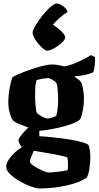

<svg xmlns="http://www.w3.org/2000/svg" viewBox="-20 -864 557 1084"><path d="M202 -125V-95Q212 -95 239.5 -92.5Q267 -90 303 -86Q339 -82 375 -76Q411 -70 439.5 -62.5Q468 -55 479 -46Q485 -33 487.5 -13.5Q490 6 490 21Q490 55 485 87Q480 119 471 137Q453 153 411.5 167.5Q370 182 315 191Q260 200 201 200Q185 200 154.5 189Q124 178 92 159.5Q60 141 37.5 119.5Q15 98 15 77Q15 59 29 37.5Q43 16 63.5 -3Q84 -22 103 -32Q97 -40 90.5 -52.5Q84 -65 84 -74Q84 -78 93 -91Q102 -104 115.5 -119Q129 -134 141 -144Q112 -154 85 -165.5Q58 -177 51 -187Q44 -197 35.5 -225Q27 -253 27 -284Q27 -330 34.5 -367Q42 -404 49 -427Q59 -434 86.5 -446Q114 -458 149.5 -470.5Q185 -483 219 -491.5Q253 -500 276 -500Q292 -500 310 -496.5Q328 -493 344 -489Q365 -492 394.5 -503.5Q424 -515 451.5 -529Q479 -543 494 -553L516 -542Q518 -522 515 -497.5Q512 -473 507 -456Q483 -445 456.5 -440Q430 -435 404 -434V-428Q411 -424 422.5 -415.5Q434 -407 441 -395Q446 -379 450 -354Q454 -329 454 -306Q454 -272 447.5 -239.5Q441 -207 432 -190Q421 -178 385 -164.5Q349 -151 300.5 -140.5Q252 -130 202 -125ZM248 -195Q261 -195 274.5 -200Q288 -205 297 -209Q302 -223 305 -247.5Q308 -272 308 -300Q308 -330 305.5 -358.5Q303 -387 298 -396Q296 -400 287 -406.5Q278 -413 268 -418Q258 -423 253 -423Q242 -423 223 -420Q204 -417 187 -412Q182 -401 180 -379Q178 -357 178 -331Q178 -297 181 -265Q184 -233 188 -227Q192 -222 204 -214Q216 -206 228.5 -200.5Q241 -195 248 -195ZM253 110Q273 110 306 106Q339 102 361 97Q363 92 363.5 83.5Q364 75 364 67Q364 56 363 44Q362 32 360 25Q358 23 340 18.5Q322 14 296 9Q270 4 243.5 -0.5Q217 -5 197 -8.5Q177 -12 171 -13Q164 2 156.5 21Q149 40 149 48Q149 56 162.5 66.5Q176 77 195 87Q214 97 230.5 103.5Q247 110 253 110ZM246 -578Q237 -578 223.5 -589.5Q210 -601 196 -617.5Q182 -634 173 -651Q164 -668 164 -679Q164 -690 174.5 -709.5Q185 -729 201.5 -752Q218 -775 236.5 -796Q255 -817 272 -830.5Q289 -844 300 -844Q313 -844 327 -835.5Q341 -827 351 -816Q361 -805 361 -796Q340 -784 315.5 -762Q291 -740 279 -724Q294 -715 310 -702Q326 -689 337 -676Q348 -663 348 -653Q348 -644 337 -631Q326 -618 309 -606Q292 -594 275 -586Q258 -578 246 -578Z"/></svg>

Font: Texturina 72pt Black
Style: Regular
Weight: 900
Designer: Guillermo Torres Carreño
Foundry: Omnibus-Type
Version: Version 1.002; ttfautohint (v1.8.3)